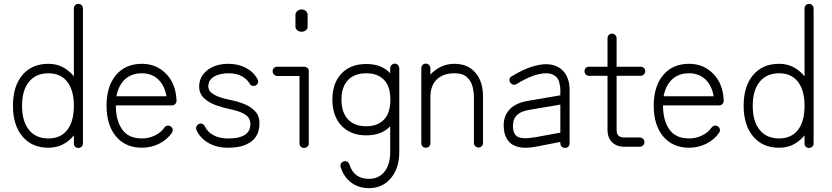

<svg xmlns="http://www.w3.org/2000/svg" viewBox="-20 -751 4303 993"><path d="M385 14Q375 14 368.5 7.5Q362 1 362 -9V-51Q339 -22 306 -4.5Q273 13 230 13Q145 13 96 -45.5Q47 -104 47 -204Q47 -305 96 -363Q145 -421 230 -421Q273 -421 306 -403Q339 -385 362 -356V-707Q362 -717 368.5 -724Q375 -731 385 -731Q395 -731 402 -724Q409 -717 409 -707V-9Q409 1 402 7.5Q395 14 385 14ZM230 -35Q294 -35 328 -79Q362 -123 362 -204Q362 -284 328 -328Q294 -372 230 -372Q166 -372 130 -328Q94 -284 94 -204Q94 -123 130 -79Q166 -35 230 -35Z M714 13Q629 13 580 -45.5Q531 -104 531 -204Q531 -305 580 -363Q629 -421 714 -421Q788 -421 838.5 -370Q889 -319 893 -232V-229Q893 -220 886 -213Q880 -206 869 -206H579Q579 -129 611.5 -82Q644 -35 714 -35Q750 -35 781.5 -50.5Q813 -66 830 -91Q836 -99 845.5 -101Q855 -103 863 -97Q871 -92 873 -82Q875 -72 869 -64Q845 -29 803.5 -8Q762 13 714 13ZM582 -253H841Q831 -310 797.5 -341Q764 -372 714 -372Q660 -372 626.5 -341Q593 -310 582 -253Z M1158 13Q1101 13 1057.5 -12Q1014 -37 996 -79Q992 -88 996 -97Q1000 -106 1009 -110Q1018 -114 1027 -110Q1036 -106 1040 -97Q1053 -68 1084.5 -51.5Q1116 -35 1158 -35Q1201 -35 1225 -43.5Q1249 -52 1259.5 -64.5Q1270 -77 1272.5 -89.5Q1275 -102 1275 -109Q1275 -124 1268 -138Q1261 -152 1238 -164.5Q1215 -177 1167 -187Q1133 -194 1096.5 -207Q1060 -220 1035 -243.5Q1010 -267 1010 -305Q1011 -356 1053 -388.5Q1095 -421 1162 -421Q1212 -421 1252.5 -399.5Q1293 -378 1312 -341Q1317 -333 1314 -323.5Q1311 -314 1303 -309Q1293 -305 1284 -307.5Q1275 -310 1271 -319Q1260 -339 1233 -355.5Q1206 -372 1162 -372Q1137 -372 1113 -365.5Q1089 -359 1073.5 -344.5Q1058 -330 1057 -304Q1057 -298 1062 -285.5Q1067 -273 1092 -259Q1117 -245 1176 -233Q1211 -226 1244.5 -212.5Q1278 -199 1300.5 -174.5Q1323 -150 1322 -109Q1322 -92 1316 -71Q1310 -50 1293 -31Q1276 -12 1243.5 0.5Q1211 13 1158 13Z M1552 14Q1542 14 1535.5 7.5Q1529 1 1529 -9V-358H1414Q1404 -358 1397 -365.5Q1390 -373 1390 -383Q1390 -393 1397 -399.5Q1404 -406 1414 -406H1552Q1563 -406 1570 -399.5Q1577 -393 1577 -383V-9Q1577 1 1570 7.5Q1563 14 1552 14ZM1540 -587Q1526 -587 1517 -595Q1508 -603 1508 -613V-675Q1508 -685 1517 -693.5Q1526 -702 1540 -702Q1554 -702 1562.5 -693.5Q1571 -685 1571 -675V-613Q1571 -603 1562.5 -595Q1554 -587 1540 -587Z M1888 222Q1835 222 1796.5 193.5Q1758 165 1742 113Q1739 104 1743 95.5Q1747 87 1757 84Q1767 80 1775.5 85Q1784 90 1787 99Q1810 174 1888 174Q1939 174 1968.5 137Q1998 100 1998 36V-98Q1954 -51 1874 -51Q1793 -51 1746 -101Q1699 -151 1699 -236Q1699 -321 1746 -370.5Q1793 -420 1874 -420Q1955 -420 1998 -372V-397Q1998 -407 2005 -414.5Q2012 -422 2022 -422Q2032 -422 2038.5 -414.5Q2045 -407 2045 -397V36Q2045 118 2002 170Q1959 222 1888 222ZM1874 -98Q1933 -98 1966 -132.5Q1999 -167 1999 -236Q1999 -304 1966 -338Q1933 -372 1874 -372Q1813 -372 1779.5 -336.5Q1746 -301 1746 -236Q1746 -170 1779.5 -134Q1813 -98 1874 -98Z M2182 13Q2172 13 2165.5 6.5Q2159 0 2159 -10V-398Q2159 -408 2165.5 -415Q2172 -422 2182 -422Q2192 -422 2199 -415Q2206 -408 2206 -398V-365Q2229 -391 2261 -406Q2293 -421 2330 -421Q2399 -421 2438.5 -375.5Q2478 -330 2478 -252V-12Q2478 -2 2471.5 5Q2465 12 2455 12Q2445 12 2438 5Q2431 -2 2431 -12V-252Q2431 -275 2424 -303Q2417 -331 2395.5 -351.5Q2374 -372 2330 -372Q2272 -372 2239 -340Q2206 -308 2206 -249V-10Q2206 0 2199 6.5Q2192 13 2182 13Z M2902 14Q2892 14 2885 7.5Q2878 1 2878 -9V-17L2755 7Q2709 16 2677 12Q2645 8 2623 -8Q2607 -21 2597.5 -40.5Q2588 -60 2586 -85Q2580 -143 2611.5 -180.5Q2643 -218 2709 -229L2878 -258V-286Q2878 -306 2871.5 -328.5Q2865 -351 2845 -362Q2829 -372 2804 -372Q2742 -372 2651 -316Q2642 -311 2633 -313.5Q2624 -316 2619 -324Q2613 -333 2615.5 -342.5Q2618 -352 2626 -356Q2685 -392 2729 -405.5Q2773 -419 2804 -419Q2825 -419 2840.5 -414.5Q2856 -410 2867 -404Q2896 -388 2911 -357.5Q2926 -327 2926 -286V-9Q2926 1 2919.5 7.5Q2913 14 2902 14ZM2747 -41 2878 -65V-210L2718 -183Q2677 -176 2658.5 -160Q2640 -144 2636 -125.5Q2632 -107 2633 -90Q2636 -59 2652 -47Q2676 -29 2747 -41Z M3210 8Q3169 8 3145.5 -15.5Q3122 -39 3122 -78V-359H3026Q3016 -359 3009.5 -366Q3003 -373 3003 -383Q3003 -393 3009.5 -399.5Q3016 -406 3026 -406H3122V-553Q3122 -563 3128.5 -570Q3135 -577 3145 -577Q3155 -577 3162 -570Q3169 -563 3169 -553V-406H3293Q3303 -406 3310 -399.5Q3317 -393 3317 -383Q3317 -373 3310 -366Q3303 -359 3293 -359H3169V-78Q3169 -74 3170.5 -64.5Q3172 -55 3181 -47.5Q3190 -40 3210 -40H3288Q3299 -40 3306 -33Q3313 -26 3313 -16Q3313 -6 3306 1Q3299 8 3288 8Z M3544 13Q3459 13 3410 -45.5Q3361 -104 3361 -204Q3361 -305 3410 -363Q3459 -421 3544 -421Q3618 -421 3668.5 -370Q3719 -319 3723 -232V-229Q3723 -220 3716 -213Q3710 -206 3699 -206H3409Q3409 -129 3441.5 -82Q3474 -35 3544 -35Q3580 -35 3611.5 -50.5Q3643 -66 3660 -91Q3666 -99 3675.5 -101Q3685 -103 3693 -97Q3701 -92 3703 -82Q3705 -72 3699 -64Q3675 -29 3633.5 -8Q3592 13 3544 13ZM3412 -253H3671Q3661 -310 3627.5 -341Q3594 -372 3544 -372Q3490 -372 3456.5 -341Q3423 -310 3412 -253Z M4164 14Q4154 14 4147.5 7.5Q4141 1 4141 -9V-51Q4118 -22 4085 -4.5Q4052 13 4009 13Q3924 13 3875 -45.5Q3826 -104 3826 -204Q3826 -305 3875 -363Q3924 -421 4009 -421Q4052 -421 4085 -403Q4118 -385 4141 -356V-707Q4141 -717 4147.5 -724Q4154 -731 4164 -731Q4174 -731 4181 -724Q4188 -717 4188 -707V-9Q4188 1 4181 7.5Q4174 14 4164 14ZM4009 -35Q4073 -35 4107 -79Q4141 -123 4141 -204Q4141 -284 4107 -328Q4073 -372 4009 -372Q3945 -372 3909 -328Q3873 -284 3873 -204Q3873 -123 3909 -79Q3945 -35 4009 -35Z"/></svg>

Font: Kurewa Gothic CJK TC Regular
Style: Regular
Weight: 400
Designer: Max Yao
Foundry: Max-Everyday
Version: Version 1.071; ttfautohint (v1.8.3)